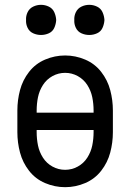

<svg xmlns="http://www.w3.org/2000/svg" viewBox="-20 -768 540 796"><path d="M150 -623Q133 -623 117.5 -630Q102 -637 94.5 -652.5Q87 -668 88 -685Q87 -702 94.5 -717.5Q102 -733 117.5 -740.5Q133 -748 150 -748Q167 -748 182.5 -740.5Q198 -733 205 -717.5Q212 -702 213 -685Q212 -668 205 -652.5Q198 -637 182.5 -630Q167 -623 150 -623ZM350 -623Q333 -623 317.5 -630Q302 -637 294.5 -652.5Q287 -668 288 -685Q287 -702 294.5 -717.5Q302 -733 317.5 -740.5Q333 -748 350 -748Q367 -748 382.5 -740.5Q398 -733 405 -717.5Q412 -702 413 -685Q412 -668 405 -652.5Q398 -637 382.5 -630Q367 -623 350 -623ZM250 8Q207 8 167 -9Q127 -26 100.5 -60Q74 -94 63 -135.5Q52 -177 52 -220V-310Q52 -353 63 -394.5Q74 -436 100.5 -470Q127 -504 167 -521Q207 -538 250 -538Q293 -538 333 -521Q373 -504 399.5 -470Q426 -436 437 -394.5Q448 -353 448 -310V-220Q448 -177 437 -135.5Q426 -94 399.5 -60Q373 -26 333 -9Q293 8 250 8ZM250 -64Q278 -64 302.5 -77.5Q327 -91 342 -114.5Q357 -138 362.5 -165Q368 -192 368 -220V-229H132V-220Q132 -192 137.5 -165Q143 -138 158 -114.5Q173 -91 197.5 -77.5Q222 -64 250 -64ZM132 -301H368V-310Q368 -338 362.5 -365Q357 -392 342 -415.5Q327 -439 302.5 -452.5Q278 -466 250 -466Q222 -466 197.5 -452.5Q173 -439 158 -415.5Q143 -392 137.5 -365Q132 -338 132 -310Z"/></svg>

Font: Iosevka SS08
Style: Regular
Weight: 400
Monospace: yes
Designer: Belleve Invis
Foundry: Belleve Invis
Version: 2.1.0; ttfautohint (v1.8.2)